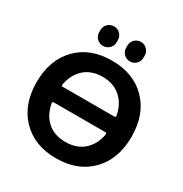

<svg xmlns="http://www.w3.org/2000/svg" viewBox="-213 -1132 1225 1283"><g transform="rotate(30 399.0 -490.0)"><path d="M191.4 -457Q191.4 -453.1 193.8 -450.2Q196.3 -447.3 200.2 -447.3H600.6Q604.5 -447.3 606.9 -450.2Q609.4 -453.1 609.4 -457Q595.7 -538.1 543 -586.9Q488.3 -638.7 399.9 -638.7Q311.5 -638.7 256.8 -586.9Q205.1 -538.1 191.4 -457ZM200.2 -327.1Q196.3 -327.1 193.8 -324.2Q191.4 -321.3 191.4 -317.4Q205.1 -236.3 256.8 -187.5Q311.5 -136.7 399.9 -136.7Q488.3 -136.7 543 -187.5Q595.7 -236.3 609.4 -317.4Q609.4 -321.3 606.9 -324.2Q604.5 -327.1 600.6 -327.1ZM133.8 -662.1Q233.4 -763.7 400.4 -763.7Q567.4 -763.7 667 -661.6Q766.6 -559.6 766.6 -387.7Q766.6 -215.8 667 -113.3Q567.4 -10.7 400.4 -10.7Q233.4 -10.7 133.8 -113.3Q34.2 -215.8 34.2 -387.7Q34.2 -559.6 133.8 -662.1ZM229.5 -885.7V-901.4Q229.5 -929.7 249 -949.2Q268.6 -968.8 296.9 -968.8Q325.2 -968.8 344.7 -949.2Q364.3 -929.7 364.3 -901.4V-885.7Q364.3 -857.4 344.7 -837.9Q325.2 -818.4 296.9 -818.4Q268.6 -818.4 249 -837.9Q229.5 -857.4 229.5 -885.7ZM437.5 -884.8V-902.3Q437.5 -929.7 457 -949.2Q476.6 -968.8 504.4 -968.8Q532.2 -968.8 551.8 -949.2Q571.3 -929.7 571.3 -902.3V-884.8Q571.3 -857.4 551.8 -837.9Q532.2 -818.4 504.4 -818.4Q476.6 -818.4 457 -837.9Q437.5 -857.4 437.5 -884.8Z"/></g></svg>

Font: Gen Jyuu GothicX Bold
Style: Bold
Weight: 700
Designer: Ryoko NISHIZUKA (kana &amp; ideographs); Paul D. Hunt (Latin, Greek &amp; Cyrillic); Wenlong ZHANG (bopomofo); Sandoll C
Version: Version 1.058.20140828